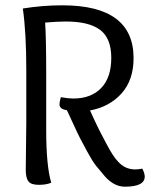

<svg xmlns="http://www.w3.org/2000/svg" viewBox="-20 -693 570 723"><path d="M77 -54 79 -231V-431Q79 -569 66 -661Q140 -673 215 -673Q483 -673 483 -474Q483 -392 438 -341.5Q393 -291 319 -277Q319 -276 336 -240Q353 -204 359.5 -192Q366 -180 380 -153Q406 -103 425 -84Q451 -55 489 -55Q501 -55 516 -58Q525 -40 525 -28Q525 10 450 10Q409 10 374 -30Q355 -52 341.5 -69Q328 -86 308.5 -122Q289 -158 281 -173.5Q273 -189 254 -230.5Q235 -272 232 -278Q204 -282 204 -300Q204 -309 209 -327Q237 -322 256 -322Q323 -322 361 -361.5Q399 -401 399 -475Q399 -549 357 -580.5Q315 -612 228 -612Q196 -612 150 -608Q154 -550 154 -404V-203Q154 -68 173 -5Q155 3 126 3Q97 3 87 -10Q77 -23 77 -54Z"/></svg>

Font: Overlock Mod
Style: Regular
Weight: 400
Designer: Dario Muhafara
Foundry: Dario Manuel Muhafara
Version: Version 1.001